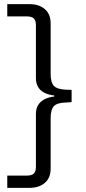

<svg xmlns="http://www.w3.org/2000/svg" viewBox="-20 -725 412 925"><path d="M15 180V121H109Q132 121 142.5 111.5Q153 102 153 79V-176Q153 -201 163.5 -218.5Q174 -236 194 -246.5Q214 -257 241 -260V-265Q214 -268 194 -278Q174 -288 163.5 -306Q153 -324 153 -348V-604Q153 -627 142.5 -636.5Q132 -646 109 -646H15V-705H123Q168 -705 196 -681Q224 -657 224 -612V-369Q224 -328 239.5 -311.5Q255 -295 296 -293L325 -292V-233L296 -231Q255 -230 239.5 -213.5Q224 -197 224 -155V87Q224 132 196 156Q168 180 123 180Z"/></svg>

Font: Nunito Sans 6pt Light
Style: Regular
Weight: 300
Version: Version 3.101;gftools[0.9.27]